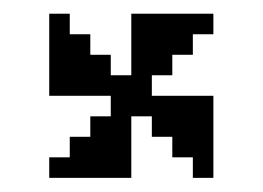

<svg xmlns="http://www.w3.org/2000/svg" viewBox="-20 -606 374 273"><path d="M225 -499V-528.1H254.2V-557.3H283.4V-586.5H166.7V-499H137.5V-528.1H108.4V-557.3H79.2V-586.5H50V-469.8H137.5V-440.6H108.4V-411.5H79.2V-382.3H50V-353.1H166.7V-440.6H195.9V-411.5H225V-382.3H254.2V-353.1H283.4V-469.8H195.9V-499Z"/></svg>

Font: Stepalange Short
Style: Regular
Weight: 400
Designer: Szymon Furjan
Version: Version 1.001;Fontself Maker 3.5.8